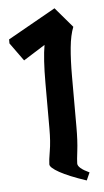

<svg xmlns="http://www.w3.org/2000/svg" viewBox="-49 -684 389 717"><g transform="rotate(-5 145.0 -325.5)"><path d="M247 0Q181 -22 147 -41Q113 -60 113 -72Q113 -86 119 -121Q125 -156 125 -204V-376Q125 -467 134 -518L53 -467L4 -535V-550L183 -651L247 -576Q235 -546 230.5 -499.5Q226 -453 226 -391V-202Q226 -150 221.5 -114Q217 -78 217 -66Q217 -49 260 -29Z"/></g></svg>

Font: Jaini
Style: Regular
Weight: 400
Designer: Maithili Shingre, Girish Dalvi (Devanagari), Taresh Vohra (Latin)
Foundry: Ek Type
Version: Version 2.000; ttfautohint (v1.8.4.7-5d5b)